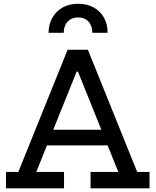

<svg xmlns="http://www.w3.org/2000/svg" viewBox="-20 -1022 844 1042"><path d="M604 -318V-233H203V-318ZM724.5 -89H791.5V0H471.5V-89H622L387 -673.5L446.5 -633H352.5L412 -673.5L177 -89H327.5V0H12.5V-89H79.5L347 -752H457ZM564 -844Q564 -891 544.2 -926.2Q524.5 -961.5 488.5 -981.5Q452.5 -1001.5 403.5 -1001.5Q356 -1001.5 320.2 -981.5Q284.5 -961.5 264.2 -926Q244 -890.5 243.5 -844H326Q326 -882 347.5 -904.8Q369 -927.5 403.5 -927.5Q439 -927.5 460 -904.8Q481 -882 481 -844Z"/></svg>

Font: Hepta Slab ExtraLight Medium
Style: Regular
Weight: 500
Version: Version 1.100